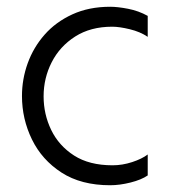

<svg xmlns="http://www.w3.org/2000/svg" viewBox="-20 -536 512 568"><path d="M109 -251Q109 -198 131.5 -151.5Q154 -105 199 -76Q244 -47 313 -47Q342 -47 371 -56.5Q400 -66 417 -79V-17Q398 -4 366 4Q334 12 306 12Q220 12 162 -25.5Q104 -63 74.5 -123.5Q45 -184 45 -252Q45 -302 62 -349Q79 -396 112 -433.5Q145 -471 194 -493.5Q243 -516 306 -516Q328 -516 359 -510Q390 -504 417 -489V-427Q395 -442 364 -449.5Q333 -457 312 -457Q248 -457 202.5 -428Q157 -399 133 -352Q109 -305 109 -251Z"/></svg>

Font: Hind Variable Light
Style: Regular
Weight: 300
Designer: Manushi Parikh, Satya Rajpurohit
Foundry: Indian Type Foundry
Version: Version 3.000